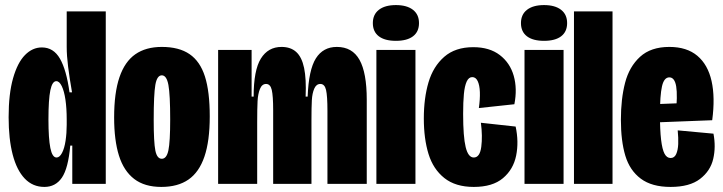

<svg xmlns="http://www.w3.org/2000/svg" viewBox="-20 -725 2851 757"><path d="M14 -263Q14 -355 31.5 -416.5Q49 -478 78.5 -508Q108 -538 145 -538Q191 -538 216.5 -493.5Q242 -449 254 -361H264Q254 -418 248.5 -462Q243 -506 243 -540V-680H397V-248V0H265V-151H257Q249 -61 224 -24.5Q199 12 155 12Q109 12 77.5 -21Q46 -54 30 -115.5Q14 -177 14 -263ZM243 -233V-254Q243 -298 238 -332Q233 -366 223.5 -385.5Q214 -405 202 -405Q186 -405 178.5 -369Q171 -333 171 -254Q171 -179 178.5 -141.5Q186 -104 203 -104Q215 -104 224.5 -122Q234 -140 238.5 -170Q243 -200 243 -233Z M430 -262Q430 -359 451 -420.5Q472 -482 513.5 -511Q555 -540 618 -540Q686 -540 727.5 -511.5Q769 -483 788 -423.5Q807 -364 807 -266Q807 -169 786 -107.5Q765 -46 723 -17Q681 12 616 12Q550 12 509 -19.5Q468 -51 449 -111.5Q430 -172 430 -262ZM651 -254Q651 -352 644 -390Q637 -428 618 -428Q599 -428 592.5 -390.5Q586 -353 586 -252Q586 -164 592.5 -131.5Q599 -99 618 -99Q637 -99 644 -132.5Q651 -166 651 -254Z M840 -306V-528H972V-344H980Q980 -448 1008.5 -494Q1037 -540 1090 -540Q1126 -540 1148 -520Q1170 -500 1179 -457Q1188 -414 1185 -344H1193Q1197 -450 1225.5 -495Q1254 -540 1308 -540Q1369 -540 1397.5 -489Q1426 -438 1426 -332V0H1271V-288Q1271 -347 1265.5 -370.5Q1260 -394 1243 -394Q1227 -394 1219 -375.5Q1211 -357 1209.5 -329.5Q1208 -302 1208 -252V0H1057V-290Q1057 -347 1051.5 -370.5Q1046 -394 1029 -394Q1013 -394 1005 -374.5Q997 -355 995.5 -326Q994 -297 994 -244V0H840Z M1464 -528H1618V0H1464ZM1450 -634Q1450 -668 1474 -686.5Q1498 -705 1541 -705Q1584 -705 1608 -686.5Q1632 -668 1632 -634Q1632 -600 1608.5 -582Q1585 -564 1541 -564Q1497 -564 1473.5 -582Q1450 -600 1450 -634Z M1651 -258Q1651 -338 1669.5 -400.5Q1688 -463 1731.5 -501Q1775 -539 1846 -539Q1910 -539 1950.5 -508Q1991 -477 2005.5 -426Q2020 -375 2008 -314L1868 -299Q1873 -334 1872 -361.5Q1871 -389 1863.5 -405Q1856 -421 1842 -421Q1828 -421 1820 -403.5Q1812 -386 1809 -354.5Q1806 -323 1806 -276Q1806 -186 1816 -145Q1826 -104 1848 -104Q1872 -104 1877.5 -146Q1883 -188 1876 -241L2013 -226Q2026 -166 2015 -111.5Q2004 -57 1963 -22.5Q1922 12 1848 12Q1776 12 1732 -23Q1688 -58 1669.5 -118Q1651 -178 1651 -258Z M2048 -528H2202V0H2048ZM2034 -634Q2034 -668 2058 -686.5Q2082 -705 2125 -705Q2168 -705 2192 -686.5Q2216 -668 2216 -634Q2216 -600 2192.5 -582Q2169 -564 2125 -564Q2081 -564 2057.5 -582Q2034 -600 2034 -634Z M2243 -680H2395V0H2243Z M2428 -253Q2428 -335 2444.5 -398.5Q2461 -462 2503.5 -501Q2546 -540 2619 -540Q2688 -540 2729.5 -505Q2771 -470 2785.5 -405.5Q2800 -341 2788 -251L2530 -241V-313L2658 -318L2644 -268Q2652 -349 2646 -384.5Q2640 -420 2619 -420Q2598 -420 2590 -384.5Q2582 -349 2582 -274Q2582 -212 2586.5 -174Q2591 -136 2600 -119Q2609 -102 2624 -102Q2639 -102 2646 -117.5Q2653 -133 2654 -157Q2655 -181 2652 -211L2793 -198Q2803 -146 2792 -98.5Q2781 -51 2740 -19.5Q2699 12 2624 12Q2550 12 2506.5 -20.5Q2463 -53 2445.5 -111Q2428 -169 2428 -253Z"/></svg>

Font: Bricolage Grotesque 96pt Condensed ExBd
Style: Regular
Weight: 800
Width: 3
Designer: Mathieu Triay
Foundry: Atelier Triay
Version: Version 1.001;Glyphs 3.2 (3207)